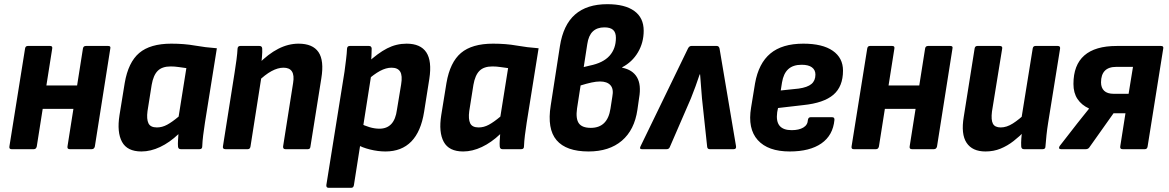

<svg xmlns="http://www.w3.org/2000/svg" viewBox="-20 -714 5594 919"><path d="M314 0Q301 0 303 -13L377 -482Q379 -494 391 -494H498Q511 -494 508 -482L434 -13Q431 0 419 0ZM35 0Q23 0 25 -13L100 -482Q102 -494 113 -494H220Q232 -494 230 -482L156 -13Q153 0 142 0ZM171 -193 190 -305H373L355 -193Z M657 11Q589 11 564 -35Q539 -81 552 -163L577 -317Q594 -416 646.5 -460.5Q699 -505 800 -505Q862 -505 912.5 -496Q963 -487 1018 -483L961 -127Q956 -94 952.5 -66.5Q949 -39 948 -13Q948 0 935 0H845Q833 0 832 -13Q831 -26 832 -41Q833 -56 834 -72Q792 -32 746.5 -10.5Q701 11 657 11ZM731 -104Q756 -104 780 -117Q804 -130 835 -156L872 -388Q856 -390 836 -393Q816 -396 797 -396Q756 -396 735 -375Q714 -354 706 -308L686 -182Q681 -144 690.5 -124Q700 -104 731 -104Z M1346 0Q1334 0 1335 -13L1383 -317Q1395 -390 1337 -390Q1310 -390 1279.5 -373.5Q1249 -357 1213 -322L1216 -407Q1264 -456 1312 -480.5Q1360 -505 1409 -505Q1477 -505 1504.5 -464.5Q1532 -424 1518 -339L1466 -13Q1465 0 1454 0ZM1059 0Q1045 0 1047 -13L1103 -367Q1108 -398 1112 -428.5Q1116 -459 1117 -481Q1118 -494 1130 -494H1222Q1234 -494 1235 -482Q1236 -467 1234 -443.5Q1232 -420 1230 -400L1233 -357L1179 -13Q1177 0 1166 0Z M1825 11Q1789 11 1751 1.5Q1713 -8 1690 -22L1703 -124Q1723 -113 1748 -105.5Q1773 -98 1796 -98Q1832 -98 1853 -120.5Q1874 -143 1880 -189L1900 -310Q1907 -352 1895.5 -371Q1884 -390 1854 -390Q1828 -390 1799 -374.5Q1770 -359 1733 -326L1736 -411Q1789 -460 1833 -482.5Q1877 -505 1926 -505Q1993 -505 2020.5 -463.5Q2048 -422 2035 -337L2010 -179Q1995 -84 1948.5 -36.5Q1902 11 1825 11ZM1553 185Q1541 185 1542 172L1629 -371Q1633 -402 1636.5 -430Q1640 -458 1641 -481Q1642 -494 1654 -494H1746Q1758 -494 1759 -482Q1759 -468 1758 -446.5Q1757 -425 1755 -409L1757 -356L1674 172Q1672 185 1661 185Z M2197 11Q2129 11 2104 -35Q2079 -81 2092 -163L2117 -317Q2134 -416 2186.5 -460.5Q2239 -505 2340 -505Q2402 -505 2452.5 -496Q2503 -487 2558 -483L2501 -127Q2496 -94 2492.5 -66.5Q2489 -39 2488 -13Q2488 0 2475 0H2385Q2373 0 2372 -13Q2371 -26 2372 -41Q2373 -56 2374 -72Q2332 -32 2286.5 -10.5Q2241 11 2197 11ZM2271 -104Q2296 -104 2320 -117Q2344 -130 2375 -156L2412 -388Q2396 -390 2376 -393Q2356 -396 2337 -396Q2296 -396 2275 -375Q2254 -354 2246 -308L2226 -182Q2221 -144 2230.5 -124Q2240 -104 2271 -104Z M2797 11Q2690 11 2644 -43Q2598 -97 2616 -209L2660 -493Q2676 -595 2732.5 -644.5Q2789 -694 2887 -694Q2971 -694 3016 -661.5Q3061 -629 3061 -567Q3061 -510 3033.5 -463.5Q3006 -417 2958 -392V-390Q3008 -380 3029 -344Q3050 -308 3039 -245L3031 -189Q3017 -92 2956.5 -40.5Q2896 11 2797 11ZM2808 -102Q2888 -102 2902 -194L2911 -252Q2918 -288 2902 -306Q2886 -324 2852 -324Q2834 -324 2811 -319Q2788 -314 2759 -305L2742 -195Q2735 -146 2750.5 -124Q2766 -102 2808 -102ZM2774 -393 2803 -400Q2867 -413 2897.5 -447Q2928 -481 2928 -533Q2928 -559 2914.5 -571Q2901 -583 2873 -583Q2838 -583 2817.5 -563.5Q2797 -544 2791 -503Z M3052 0Q3039 0 3046 -14L3273 -482Q3279 -494 3289 -494H3411Q3421 -494 3424 -482L3503 -14Q3505 0 3492 0H3377Q3367 0 3365 -10L3340 -243Q3338 -272 3335.5 -300Q3333 -328 3331 -358H3329Q3319 -328 3309 -300.5Q3299 -273 3287 -243L3186 -10Q3182 0 3171 0Z M3760 11Q3656 11 3607 -43.5Q3558 -98 3575 -199L3594 -315Q3611 -411 3667.5 -458Q3724 -505 3825 -505Q3917 -505 3966 -471Q4015 -437 4015 -376Q4015 -300 3969 -260.5Q3923 -221 3825 -211L3704 -197L3700 -177Q3694 -133 3711.5 -112Q3729 -91 3769 -91Q3804 -91 3825 -103.5Q3846 -116 3847 -140Q3849 -153 3860 -153H3963Q3975 -153 3974 -140Q3967 -66 3911.5 -27.5Q3856 11 3760 11ZM3717 -281 3803 -290Q3845 -296 3864 -312Q3883 -328 3883 -357Q3883 -379 3866.5 -391.5Q3850 -404 3817 -404Q3776 -404 3753 -383Q3730 -362 3723 -319Z M4345 0Q4332 0 4334 -13L4408 -482Q4410 -494 4422 -494H4529Q4542 -494 4539 -482L4465 -13Q4462 0 4450 0ZM4066 0Q4054 0 4056 -13L4131 -482Q4133 -494 4144 -494H4251Q4263 -494 4261 -482L4187 -13Q4184 0 4173 0ZM4202 -193 4221 -305H4404L4386 -193Z M4697 11Q4634 11 4606.5 -30.5Q4579 -72 4593 -155L4645 -482Q4647 -494 4658 -494H4765Q4779 -494 4777 -482L4728 -180Q4723 -140 4732.5 -122Q4742 -104 4770 -104Q4798 -104 4828 -123Q4858 -142 4891 -174L4887 -89Q4861 -62 4831.5 -39Q4802 -16 4769 -2.5Q4736 11 4697 11ZM4881 0Q4869 0 4868 -13Q4867 -30 4868.5 -50.5Q4870 -71 4873 -91L4868 -141L4923 -482Q4925 -494 4936 -494H5043Q5056 -494 5054 -481L4997 -127Q4992 -96 4989 -67.5Q4986 -39 4984 -13Q4984 0 4971 0Z M5058 0Q5051 0 5049.5 -4.5Q5048 -9 5052 -15L5136 -123Q5150 -140 5163.5 -157.5Q5177 -175 5192 -193V-195Q5157 -211 5137.5 -240Q5118 -269 5118 -312Q5118 -403 5170 -448.5Q5222 -494 5325 -494H5537Q5550 -494 5548 -483L5473 -13Q5471 0 5460 0H5353Q5340 0 5342 -13L5367 -172H5310L5193 -7Q5187 0 5177 0ZM5311 -265H5382L5403 -394H5324Q5286 -394 5268 -375Q5250 -356 5250 -320Q5250 -294 5265 -279.5Q5280 -265 5311 -265Z"/></svg>

Font: Sofia Sans Semi Condensed ExtraBold
Style: Italic
Weight: 800
Italic angle: -9°
Version: Version 4.100